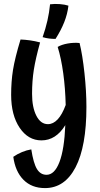

<svg xmlns="http://www.w3.org/2000/svg" viewBox="-20 -735 511 982"><path d="M422 -188Q422 14 366.5 120.5Q311 227 210 227Q142 227 100 184.5Q58 142 48 67Q68 53 92 43Q116 33 140 29Q151 100 169 129.5Q187 159 218 159Q259 159 284 94Q309 29 314 -95Q290 -56 259.5 -36.5Q229 -17 192 -17Q124 -17 80.5 -81.5Q37 -146 37 -250Q37 -318 46.5 -377.5Q56 -437 85 -533Q109 -532 134 -528.5Q159 -525 185 -518Q162 -435 153 -378Q144 -321 144 -255Q144 -186 166 -143Q188 -100 225 -100Q252 -100 275 -124.5Q298 -149 316 -198Q314 -283 303.5 -360Q293 -437 275 -495Q295 -507 326.5 -512.5Q358 -518 387 -515Q402 -454 412 -361Q422 -268 422 -188ZM330 -706Q325 -663 308.5 -621.5Q292 -580 264 -536Q247 -536 231 -538Q215 -540 198 -545Q213 -588 222.5 -629.5Q232 -671 236 -713Q260 -716 286 -714Q312 -712 330 -706Z"/></svg>

Font: Atma Medium
Style: Regular
Weight: 500
Designer: Gregori Vincens, Jeremie Hornus, Riccardo Olocco, Yoann Minet.
Foundry: black foundry
Version: Version 1.101;PS 1.100;hotconv 1.0.86;makeotf.lib2.5.63406